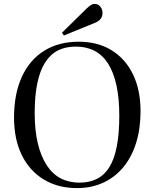

<svg xmlns="http://www.w3.org/2000/svg" viewBox="-20 -951 793 985"><path d="M375 14Q277 14 204 -30.5Q131 -75 91.5 -156Q52 -237 52 -348Q52 -469 92 -556.5Q132 -644 206.5 -690.5Q281 -737 384 -737Q481 -737 552 -693.5Q623 -650 662 -570Q701 -490 701 -380Q701 -290 678 -217Q655 -144 612 -92.5Q569 -41 509 -13.5Q449 14 375 14ZM388 -14Q440 -14 478.5 -34Q517 -54 542 -95Q567 -136 579.5 -201.5Q592 -267 592 -358Q592 -448 577 -515Q562 -582 534 -625.5Q506 -669 464.5 -690.5Q423 -712 369 -712Q317 -712 278 -692.5Q239 -673 212 -631Q185 -589 171.5 -524.5Q158 -460 158 -371Q158 -282 174 -215.5Q190 -149 219.5 -103.5Q249 -58 291.5 -36Q334 -14 388 -14ZM308 -769 298 -783 425 -908Q438 -920 447 -925.5Q456 -931 465 -931Q484 -931 495 -916.5Q506 -902 506 -885Q506 -867 496 -854Q486 -841 465 -833Z"/></svg>

Font: Literata 60pt
Style: Regular
Weight: 400
Designer: Latin by Veronika Burian and Jose Scaglione. Greek by Irene Vlachou. Cyrillic by Vera Evstafieva.
Foundry: TypeTogether
Version: Version 3.002